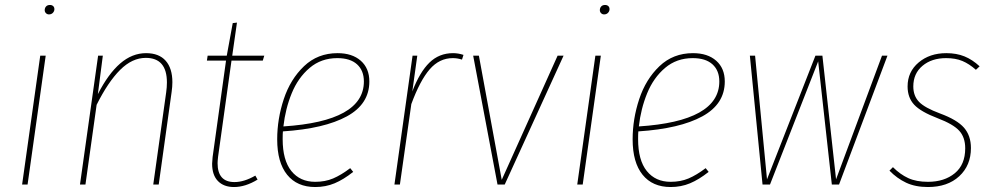

<svg xmlns="http://www.w3.org/2000/svg" viewBox="-20 -743 4003 773"><path d="M164 -519 91 0H69L142 -519ZM160 -702Q160 -711 165.5 -717Q171 -723 181 -723Q189 -723 194 -718.5Q199 -714 199 -706Q199 -698 193 -691.5Q187 -685 177 -685Q170 -685 165 -690Q160 -695 160 -702Z M674 -412Q674 -394 671 -373L619 0H597L649 -371Q652 -392 652 -411Q652 -510 567 -510Q512 -510 463.5 -461.5Q415 -413 369 -321L324 0H302L375 -519H394L374 -364Q416 -446 464 -487.5Q512 -529 568 -529Q620 -529 647 -498.5Q674 -468 674 -412Z M858 -112Q856 -94 856 -86Q856 -10 924 -10Q963 -10 1008 -36L1017 -20Q968 10 922 10Q881 10 857.5 -14Q834 -38 834 -84Q834 -91 836 -111L890 -499H813L816 -519H893L917 -650L934 -652L915 -519H1044L1038 -499H912Z M1119 -214Q1118 -204 1118 -183Q1118 -98 1153 -54.5Q1188 -11 1249 -11Q1289 -11 1321 -24.5Q1353 -38 1390 -66L1402 -51Q1363 -20 1327 -5Q1291 10 1249 10Q1176 10 1136 -39.5Q1096 -89 1096 -182Q1096 -264 1122.5 -344Q1149 -424 1204 -476.5Q1259 -529 1339 -529Q1398 -529 1432.5 -498.5Q1467 -468 1467 -415Q1467 -324 1376.5 -274.5Q1286 -225 1119 -214ZM1121 -234Q1445 -255 1445 -415Q1445 -459 1417.5 -484Q1390 -509 1338 -509Q1273 -509 1226.5 -469.5Q1180 -430 1154.5 -367.5Q1129 -305 1121 -234Z M1846 -522 1840 -503Q1822 -509 1803 -509Q1749 -509 1710 -464Q1671 -419 1636 -324L1590 0H1568L1641 -519H1660L1640 -375Q1670 -453 1709 -491Q1748 -529 1804 -529Q1825 -529 1846 -522Z M2249 -519 2012 0H1983L1885 -519H1908L2000 -19L2225 -519Z M2399 -519 2326 0H2304L2377 -519ZM2395 -702Q2395 -711 2400.5 -717Q2406 -723 2416 -723Q2424 -723 2429 -718.5Q2434 -714 2434 -706Q2434 -698 2428 -691.5Q2422 -685 2412 -685Q2405 -685 2400 -690Q2395 -695 2395 -702Z M2550 -214Q2549 -204 2549 -183Q2549 -98 2584 -54.5Q2619 -11 2680 -11Q2720 -11 2752 -24.5Q2784 -38 2821 -66L2833 -51Q2794 -20 2758 -5Q2722 10 2680 10Q2607 10 2567 -39.5Q2527 -89 2527 -182Q2527 -264 2553.5 -344Q2580 -424 2635 -476.5Q2690 -529 2770 -529Q2829 -529 2863.5 -498.5Q2898 -468 2898 -415Q2898 -324 2807.5 -274.5Q2717 -225 2550 -214ZM2552 -234Q2876 -255 2876 -415Q2876 -459 2848.5 -484Q2821 -509 2769 -509Q2704 -509 2657.5 -469.5Q2611 -430 2585.5 -367.5Q2560 -305 2552 -234Z M3553 -519 3358 0H3329L3274 -496L3080 0H3050L2999 -519H3020L3068 -21L3263 -519H3291L3346 -21L3531 -519Z M3924 -476 3909 -462Q3882 -486 3854.5 -497.5Q3827 -509 3789 -509Q3731 -509 3694 -478Q3657 -447 3657 -395Q3657 -357 3680 -333Q3703 -309 3765 -286Q3833 -261 3861 -229Q3889 -197 3889 -147Q3889 -77 3842 -33.5Q3795 10 3716 10Q3665 10 3628 -7.5Q3591 -25 3561 -56L3575 -70Q3604 -41 3636.5 -26Q3669 -11 3716 -11Q3782 -11 3824 -45.5Q3866 -80 3866 -146Q3866 -190 3842 -216.5Q3818 -243 3755 -267Q3687 -293 3660.5 -321.5Q3634 -350 3634 -395Q3634 -454 3678.5 -491.5Q3723 -529 3790 -529Q3831 -529 3863 -516Q3895 -503 3924 -476Z"/></svg>

Font: Fira Sans Condensed Thin
Style: Italic
Weight: 250
Width: 3
Italic angle: -8°
Designer: Carrois Corporate & Edenspiekermann AG
Foundry: Carrois Corporate GbR & Edenspiekermann AG
Version: Version 4.203